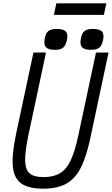

<svg xmlns="http://www.w3.org/2000/svg" viewBox="-20 -1114 669 1148"><path d="M238 14Q152 14 108 -16.5Q64 -47 57 -116.5Q50 -186 74 -303L180 -800H255L148 -297Q129 -203 130.5 -150.5Q132 -98 158.5 -76.5Q185 -55 240 -55Q299 -55 338 -78Q377 -101 402.5 -155Q428 -209 448 -303L554 -800H629L522 -297Q498 -180 463.5 -112Q429 -44 375 -15Q321 14 238 14ZM523 -816Q484 -816 470 -832.5Q456 -849 464 -886Q470 -917 486 -929Q502 -941 536 -941Q576 -941 590 -925Q604 -909 596 -874Q589 -841 573 -828.5Q557 -816 523 -816ZM307 -816Q268 -816 254 -832.5Q240 -849 248 -886Q254 -917 270 -929Q286 -941 320 -941Q360 -941 374 -925Q388 -909 380 -874Q373 -841 357 -828.5Q341 -816 307 -816ZM302 -1025 317 -1094H616L601 -1025Z"/></svg>

Font: Victor Mono
Style: Italic
Weight: 400
Italic angle: -12°
Monospace: yes
Designer: Rune Bjørnerås
Version: Version 1.561;gftools[0.9.30]